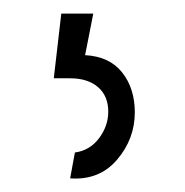

<svg xmlns="http://www.w3.org/2000/svg" viewBox="-20 -29 271 282"><path d="M139 135Q139 112 124 99Q109 86 83 86H59L70 -9H117L105 52Q141 54 159.5 77.5Q178 101 178 136Q178 175 152 205.5Q126 236 83 233L90 195Q112 192 125.5 174Q139 156 139 135Z"/></svg>

Font: Bellota Text Light
Style: Regular
Weight: 300
Designer: Kemie Guaida
Foundry: Kemie Guaida
Version: Version 4.001